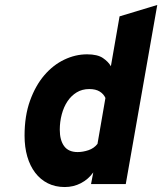

<svg xmlns="http://www.w3.org/2000/svg" viewBox="-20 -742 654 774"><path d="M241 12Q203 12 173 -3Q143 -18 122 -45.5Q101 -73 90 -111Q79 -149 79 -195Q79 -275 101 -336Q123 -397 158.5 -438.5Q194 -480 239 -501.5Q284 -523 331 -523Q373 -523 395 -508Q417 -493 427 -475L462 -676L614 -722L487 0H347L356 -47Q336 -19 306 -3.5Q276 12 241 12ZM293 -129Q314 -129 336.5 -136.5Q359 -144 373 -162L405 -347Q398 -363 382 -373Q366 -383 340 -383Q311 -383 289 -369.5Q267 -356 252 -333.5Q237 -311 229 -281Q221 -251 221 -219Q221 -177 238.5 -153Q256 -129 293 -129Z"/></svg>

Font: Overpass Heavy
Style: Italic
Weight: 900
Italic angle: -10°
Designer: Delve Withrington, Dave Bailey
Foundry: Delve Fonts
Version: Version 3.000;DELV;Overpass